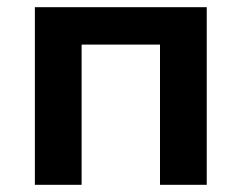

<svg xmlns="http://www.w3.org/2000/svg" viewBox="-20 -514 672 534"><path d="M77 0V-494H555V0H425V-390H207V0Z"/></svg>

Font: Nunito Sans 10pt
Style: Bold
Weight: 700
Designer: Vernon Adams
Foundry: Vernon Adams
Version: Version 3.101;gftools[0.9.27]